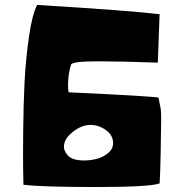

<svg xmlns="http://www.w3.org/2000/svg" viewBox="-20 -752 733 780"><path d="M239.7 -155.8Q239.7 -146 242.7 -140.6Q252.9 -117.2 272 -108.6Q291 -100.1 321.8 -100.1Q346.7 -100.1 372.1 -106.4Q397.5 -112.8 418.5 -129.6Q439.5 -146.5 439.5 -170.4Q439.5 -202.6 410.2 -223.6Q380.9 -244.6 347.2 -244.6Q312 -244.6 275.9 -216.3Q239.7 -188 239.7 -155.8ZM258.8 -377Q596.2 -361.3 624 -355.5Q626 -344.2 628.4 -332.3Q630.9 -320.3 632.1 -314.7Q633.3 -309.1 634 -298.6Q634.8 -288.1 634.8 -272.9Q634.8 -231 632.8 -134Q630.9 -37.1 628.4 -6.8Q587.4 7.8 368.4 7.8Q149.4 7.8 75.2 -1.5Q74.7 -25.9 74 -66.9Q73.2 -107.9 74.2 -218Q75.2 -328.1 79.8 -419.4Q84.5 -510.7 97.7 -602.8Q110.8 -694.8 131.3 -731.9Q506.8 -709 628.4 -694.3L621.1 -497.6Q464.8 -502.9 377.4 -502.9Q272.9 -502.9 268.6 -489.3Q260.3 -462.9 257.8 -434.8Q255.4 -406.7 256.8 -391.6Z"/></svg>

Font: Noot
Style: Regular
Weight: 400
Designer: Amos Jerbi
Foundry: Amos Jerbi
Version: Version 1.000;PS 001.001;hotconv 1.0.56